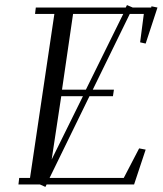

<svg xmlns="http://www.w3.org/2000/svg" viewBox="-20 -732 645 762"><path d="M53.2 0 56.2 -25.9H99.1L195.8 -676.8H119.1L122.1 -702.1H479L483.9 -711.9L506.8 -702.1H580.1L581.1 -707L605 -702.1L558.1 -559.1L536.1 -564L550.8 -676.8H495.1L348.1 -376H432.1L428.2 -350.1H335L176.8 -25.9H471.2L532.2 -143.1L558.1 -138.2L512.2 0H165L160.2 9.8L138.2 0ZM185.1 -99.1 309.1 -350.1H223.1ZM226.1 -376H320.8L469.2 -676.8H270Z"/></svg>

Font: Dehuti Alt
Style: Italic
Weight: 400
Version: Version 1.2